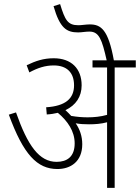

<svg xmlns="http://www.w3.org/2000/svg" viewBox="-20 -916 682 936"><path d="M381 -213C381 -252 369 -286 349 -315C369 -311 392 -310 414 -310C443 -310 473 -312 502 -320V0H539V-587H642V-622H535C508 -772 472 -797 418 -797C399 -797 379 -793 362 -793C310 -793 297 -818 273 -896L241 -886C272 -778 305 -758 361 -758C379 -758 396 -762 416 -762C463 -762 477 -724 500 -622H431V-587H502V-356C470 -347 438 -344 407 -344C383 -344 355 -346 327 -351C318 -361 309 -370 299 -379C350 -403 378 -445 378 -500C378 -582 327 -632 242 -632C192 -632 154 -619 110 -598L123 -563C164 -585 200 -597 242 -597C305 -597 341 -563 341 -500C341 -436 300 -399 205 -393L208 -358C227 -359 245 -362 262 -366C310 -326 344 -276 344 -217C344 -152 307 -127 256 -127C171 -127 115 -206 58 -368L23 -357C94 -163 161 -92 260 -92C324 -92 381 -128 381 -213Z"/></svg>

Font: Noto Sans SemiCondensed ExtraLight
Style: Regular
Weight: 200
Width: 4
Designer: Monotype Design Team
Foundry: Monotype Imaging Inc.
Version: Version 2.013